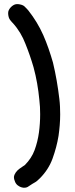

<svg xmlns="http://www.w3.org/2000/svg" viewBox="-20 -791 353 908"><path d="M51.8 70.3C55.7 78.1 60.5 84 67.4 87.9C74.2 92.8 82 95.7 90.8 96.7H95.7C102.5 96.7 109.4 94.7 114.3 90.8C128.9 81.1 139.6 74.2 145.5 71.3C151.4 68.4 159.2 61.5 168.9 51.8C195.3 25.4 215.8 -5.9 228.5 -41C241.2 -76.2 251 -112.3 256.8 -148.4C261.7 -182.6 264.6 -215.8 264.6 -250C264.6 -274.4 263.7 -298.8 260.7 -323.2C253.9 -380.9 244.1 -438.5 230.5 -495.1C217.8 -539.1 203.1 -583 184.6 -625C166 -667 142.6 -705.1 114.3 -741.2C111.3 -744.1 109.4 -747.1 106.4 -750L98.6 -757.8C93.8 -763.7 85.9 -767.6 77.1 -769.5C72.3 -770.5 68.4 -771.5 64.5 -771.5C60.5 -771.5 56.6 -771.5 52.7 -770.5C45.9 -768.6 39.1 -764.6 32.2 -757.8C25.4 -751 21.5 -744.1 19.5 -737.3C18.6 -733.4 18.6 -729.5 18.6 -726.6C18.6 -721.7 19.5 -717.8 20.5 -712.9C22.5 -704.1 26.4 -697.3 32.2 -691.4C33.2 -689.5 35.2 -687.5 36.1 -686.5L41 -681.6C67.4 -652.3 86.9 -619.1 100.6 -583C115.2 -546.9 127.9 -509.8 138.7 -472.7C152.3 -422.9 161.1 -371.1 166 -319.3C168.9 -296.9 169.9 -273.4 169.9 -251C169.9 -221.7 168 -192.4 164.1 -164.1C160.2 -135.7 153.3 -107.4 143.6 -81.1C133.8 -54.7 118.2 -31.2 97.7 -10.7C93.8 -7.8 89.8 -4.9 85 -2C80.1 1 76.2 3.9 72.3 6.8C65.4 11.7 59.6 17.6 54.7 24.4C49.8 31.2 46.9 38.1 45.9 45.9C45.9 53.7 47.9 61.5 51.8 70.3Z"/></svg>

Font: Citrustime FakeCyr
Style: Regular
Weight: 400
Version: Version 1.1